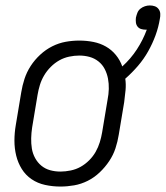

<svg xmlns="http://www.w3.org/2000/svg" viewBox="-20 -677 609 705"><path d="M202 8Q173 8 145.5 2Q118 -4 96 -19Q74 -34 60 -56.5Q46 -79 39.5 -105.5Q33 -132 33 -160.5Q33 -189 38 -218L58 -338Q62 -363 70 -387.5Q78 -412 92.5 -434.5Q107 -457 127.5 -476Q148 -495 172 -507Q196 -519 221 -523.5Q246 -528 271 -528Q298 -528 323 -523Q348 -518 369 -506Q390 -494 405.5 -475Q421 -456 429 -433Q460 -461 482.5 -495.5Q505 -530 519 -568H515Q506 -568 498 -570.5Q490 -573 485 -579.5Q480 -586 479 -594.5Q478 -603 479 -612Q481 -621 484.5 -630Q488 -639 495.5 -645Q503 -651 512 -654Q521 -657 530 -657Q540 -657 548.5 -654Q557 -651 562.5 -643.5Q568 -636 568.5 -626.5Q569 -617 567 -608Q562 -577 551 -547Q540 -517 524 -488.5Q508 -460 486.5 -435Q465 -410 440 -388Q443 -368 441 -346Q439 -324 436 -302L416 -182Q412 -157 404 -132.5Q396 -108 381 -85.5Q366 -63 346 -44Q326 -25 302 -13Q278 -1 252.5 3.5Q227 8 202 8ZM202 -47Q220 -47 239.5 -51Q259 -55 276 -64.5Q293 -74 307.5 -88.5Q322 -103 331.5 -120Q341 -137 346.5 -155Q352 -173 355 -191L375 -311Q379 -331 379.5 -350.5Q380 -370 376.5 -388.5Q373 -407 364.5 -423.5Q356 -440 341.5 -451.5Q327 -463 309 -468Q291 -473 271 -473Q253 -473 234 -469Q215 -465 198 -455.5Q181 -446 166.5 -431.5Q152 -417 142 -400Q132 -383 126.5 -365Q121 -347 118 -329L98 -209Q95 -189 94.5 -169.5Q94 -150 97 -131.5Q100 -113 109 -96.5Q118 -80 132 -68.5Q146 -57 164 -52Q182 -47 202 -47Z"/></svg>

Font: Iosevka SS18 Light
Style: Italic
Weight: 300
Italic angle: -9°
Monospace: yes
Designer: Belleve Invis
Foundry: Belleve Invis
Version: Version 25.1.1; ttfautohint (v1.8.4)